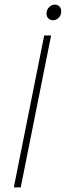

<svg xmlns="http://www.w3.org/2000/svg" viewBox="-20 -814 286 834"><path d="M40 0 172 -660H202L70 0ZM210 -726Q198 -726 190 -734Q182 -742 182 -754Q182 -772 193.5 -783Q205 -794 218 -794Q230 -794 238 -786Q246 -778 246 -764Q246 -748 235 -737Q224 -726 210 -726Z"/></svg>

Font: Source Sans Variable
Style: Italic
Weight: 200
Italic angle: -11°
Designer: Paul D. Hunt
Foundry: Adobe Systems Incorporated
Version: Version 3.006;hotconv 1.0.111;makeotfexe 2.5.65597